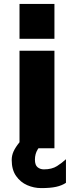

<svg xmlns="http://www.w3.org/2000/svg" viewBox="-20 -760 379 984"><path d="M80 0V-500H259V0ZM191 204Q154 204 119.5 189Q85 174 62.5 142Q40 110 40 60Q40 37 49.5 16Q59 -5 80 -31H203Q187 -17 173 6Q159 29 159 58Q159 86 172.5 97Q186 108 205 108Q246 108 272.5 91Q299 74 318 56V177Q297 191 267.5 197.5Q238 204 191 204ZM80 -561V-740H259V-561Z"/></svg>

Font: Panamera Black
Style: Regular
Weight: 900
Designer: Bastien Sozeau
Foundry: NBR — Bastien Sozeau
Version: Version 3.002; ttfautohint (v1.8.4.7-5d5b);gftools[0.9.33]